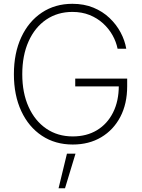

<svg xmlns="http://www.w3.org/2000/svg" viewBox="-20 -757 755 1018"><path d="M365.7 9.3Q272.5 9.3 202.1 -37.4Q131.8 -84 92.8 -168Q53.7 -252 53.7 -363.3Q53.7 -475.6 92.8 -559.6Q131.8 -643.6 201.9 -690.2Q272 -736.8 363.8 -736.8Q425.3 -736.8 474.9 -716.6Q524.4 -696.3 560.8 -661.6Q597.2 -627 619.6 -584.7Q642.1 -542.5 649.4 -498.5H603.5Q596.2 -535.2 576.7 -570.1Q557.1 -605 526.4 -633.1Q495.6 -661.1 454.8 -677.5Q414.1 -693.8 363.8 -693.8Q285.2 -693.8 225.1 -653.1Q165 -612.3 131.6 -537.8Q98.1 -463.4 98.1 -363.3Q98.1 -264.6 131.6 -190.4Q165 -116.2 225.3 -75Q285.6 -33.7 365.7 -33.7Q439.5 -33.7 494.1 -66.7Q548.8 -99.6 579.3 -160.2Q609.9 -220.7 609.9 -303.2L626 -298.8H378.9V-340.3H654.3V-299.8Q654.3 -206.5 617.9 -137.2Q581.5 -67.9 516.6 -29.3Q451.7 9.3 365.7 9.3ZM290.5 241.2 335 57.6H380.4L324.7 241.2Z"/></svg>

Font: Inter 24pt ExtraLight
Style: Regular
Weight: 250
Designer: Rasmus Andersson
Foundry: rsms
Version: Version 4.001;git-66647c0bb